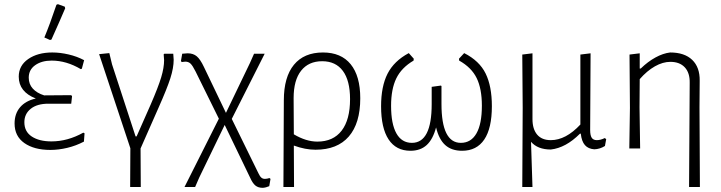

<svg xmlns="http://www.w3.org/2000/svg" viewBox="-20 -713 3464 922"><path d="M386 -73 383 -33Q345 -13 303 -3Q261 7 222 7Q144 7 97 -26Q50 -59 50 -120Q50 -167 76.5 -198Q103 -229 152 -240Q70 -272 70 -345Q70 -398 115.5 -429.5Q161 -461 231 -461Q269 -461 309.5 -451.5Q350 -442 384 -424L373 -383L368 -381Q299 -422 228 -422Q180 -422 149 -400Q118 -378 118 -340Q118 -309 137.5 -287.5Q157 -266 192 -255L322 -256L326 -251L322 -215H212Q158 -215 127.5 -190.5Q97 -166 97 -126Q97 -81 132.5 -57.5Q168 -34 227 -34Q305 -34 380 -76ZM258 -693 291 -681 293 -673Q268 -614 227 -523L220 -521L193 -533Q219 -595 251 -690Z M814 -426Q814 -387 798 -337Q782 -287 741 -195L655 0L656 185H605L606 -1L456 -453L505 -458L518 -404L631 -58H636L704 -212Q740 -295 754 -341.5Q768 -388 768 -424Q768 -434 766 -452L769 -455H812Q814 -435 814 -426Z M1279 146 1273 181Q1257 188 1242 189Q1220 189 1206.5 178Q1193 167 1181 140L1059 -113L937 139L917 185H866L1031 -143L919 -370Q905 -398 895 -407.5Q885 -417 870 -417Q866 -417 852 -415L849 -421L855 -455Q875 -457 881 -457Q908 -457 925 -442.5Q942 -428 959 -392L1065 -171L1180 -410L1200 -455H1251L1093 -142L1221 119Q1228 134 1235 140Q1242 146 1252 146Q1262 146 1274 142Z M1710 -241Q1710 -121 1655 -57.5Q1600 6 1495 6Q1446 6 1391 -14L1392 185H1341L1343 -231Q1343 -343 1391.5 -402Q1440 -461 1531 -461Q1618 -461 1664 -404.5Q1710 -348 1710 -241ZM1661 -237Q1661 -326 1626.5 -372.5Q1592 -419 1527 -419Q1462 -419 1426 -373.5Q1390 -328 1390 -242L1391 -68Q1450 -33 1504 -33Q1580 -33 1620.5 -85.5Q1661 -138 1661 -237Z M2342 -203Q2342 -97 2305.5 -43Q2269 11 2199 11Q2149 11 2118.5 -16Q2088 -43 2074 -101Q2059 -44 2029 -16.5Q1999 11 1951 11Q1882 11 1846 -43.5Q1810 -98 1810 -203Q1810 -298 1841 -359Q1872 -420 1943 -458L1967 -431L1966 -422Q1908 -388 1883 -336.5Q1858 -285 1858 -205Q1858 -118 1883.5 -72.5Q1909 -27 1958 -27Q2053 -27 2053 -213V-296L2097 -302L2100 -300V-214Q2100 -27 2193 -27Q2242 -27 2268 -72.5Q2294 -118 2294 -205Q2294 -287 2269 -338Q2244 -389 2185 -422L2184 -431L2209 -458Q2282 -421 2312 -360Q2342 -299 2342 -203Z M2891 -45 2885 -12Q2861 3 2834 4Q2805 2 2789 -16Q2773 -34 2769 -71H2765Q2697 -3 2625 5Q2562 5 2530 -32L2537 185H2488L2490 -195L2488 -451L2537 -457V-141Q2537 -93 2559.5 -66.5Q2582 -40 2625 -40Q2697 -40 2767 -115V-451L2816 -457L2814 -89Q2814 -63 2821.5 -51.5Q2829 -40 2846 -40Q2864 -40 2884 -50Z M3292 -315Q3293 -363 3268.5 -389.5Q3244 -416 3199 -416Q3163 -416 3125 -394.5Q3087 -373 3052 -333L3051 -198L3054 0H3002L3005 -195L3003 -451L3052 -457V-384H3057Q3091 -417 3127.5 -437Q3164 -457 3198 -461Q3267 -461 3304 -425.5Q3341 -390 3340 -325L3339 -197L3341 185H3289Z"/></svg>

Font: Luna Sans Light
Style: Regular
Weight: 300
Designer: Juan Pablo del Peral
Foundry: Huerta Tipografica
Version: Version 2.001; ttfautohint (v1.5)